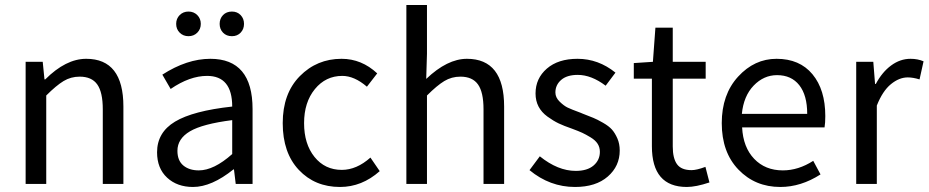

<svg xmlns="http://www.w3.org/2000/svg" viewBox="-20 -732 3695 764"><path d="M82 0V-486H150L157 -416H160Q242 -498 323 -498Q471 -498 471 -308V0H389V-297Q389 -365 367 -396Q345 -427 297 -427Q262 -427 233 -409.5Q204 -392 164 -352V0Z M605 -126Q605 -205 676.5 -248Q748 -291 904 -308Q904 -430 804 -430Q735 -430 659 -378L626 -435Q724 -498 817 -498Q985 -498 985 -298V0H918L911 -58H909Q822 12 748 12Q685 12 645 -25Q605 -62 605 -126ZM695 -602Q681 -616 681 -637Q681 -658 695 -672Q709 -686 730 -686Q751 -686 765 -672Q779 -658 779 -637Q779 -616 765 -602Q751 -588 730 -588Q709 -588 695 -602ZM686 -132Q686 -93 709.5 -73.5Q733 -54 771 -54Q831 -54 904 -119V-254Q786 -239 736 -209.5Q686 -180 686 -132ZM903 -686Q924 -686 937.5 -672Q951 -658 951 -637Q951 -616 937.5 -602Q924 -588 903 -588Q881 -588 867.5 -602Q854 -616 854 -637Q854 -658 867.5 -672Q881 -686 903 -686Z M1339 -498Q1419 -498 1481 -440L1440 -387Q1390 -430 1342 -430Q1276 -430 1233 -377.5Q1190 -325 1190 -242Q1190 -159 1231.5 -107.5Q1273 -56 1340 -56Q1399 -56 1454 -105L1491 -51Q1420 12 1333 12Q1233 12 1169 -56Q1105 -124 1105 -242Q1105 -360 1173 -429Q1241 -498 1339 -498Z M1597 0V-712H1679V-518L1676 -418Q1760 -498 1838 -498Q1986 -498 1986 -308V0H1904V-297Q1904 -365 1882 -396Q1860 -427 1812 -427Q1777 -427 1748 -409.5Q1719 -392 1679 -352V0Z M2087 -55 2128 -110Q2200 -52 2271 -52Q2317 -52 2342 -73.5Q2367 -95 2367 -128Q2367 -146 2358 -160Q2349 -174 2330 -185.5Q2311 -197 2297 -203.5Q2283 -210 2256 -220Q2224 -231 2203 -241Q2182 -251 2158.5 -268Q2135 -285 2123 -308Q2111 -331 2111 -360Q2111 -420 2156 -459Q2201 -498 2278 -498Q2361 -498 2429 -443L2390 -391Q2333 -434 2279 -434Q2236 -434 2213 -414Q2190 -394 2190 -364Q2190 -344 2207 -327.5Q2224 -311 2238.5 -304Q2253 -297 2291 -283Q2296 -281 2298 -280Q2326 -269 2341 -263Q2356 -257 2379.5 -243.5Q2403 -230 2415 -216.5Q2427 -203 2436.5 -181.5Q2446 -160 2446 -133Q2446 -71 2398.5 -29.5Q2351 12 2268 12Q2168 12 2087 -55Z M2502 -419V-481L2578 -486L2588 -622H2657V-486H2788V-419H2657V-149Q2657 -102 2674 -78.5Q2691 -55 2732 -55Q2752 -55 2787 -68L2803 -6Q2749 12 2713 12Q2574 12 2574 -150V-419Z M2852 -242Q2852 -356 2917 -427Q2982 -498 3070 -498Q3162 -498 3213 -436.5Q3264 -375 3264 -270Q3264 -243 3261 -225H2933Q2937 -146 2981 -100Q3025 -54 3095 -54Q3157 -54 3216 -92L3245 -38Q3167 12 3085 12Q2985 12 2918.5 -57Q2852 -126 2852 -242ZM2932 -279H3192Q3192 -353 3160.5 -393Q3129 -433 3072 -433Q3019 -433 2979 -391.5Q2939 -350 2932 -279Z M3387 0V-486H3455L3462 -398H3465Q3490 -445 3526 -471.5Q3562 -498 3603 -498Q3632 -498 3655 -488L3639 -416Q3613 -424 3592 -424Q3558 -424 3525 -397Q3492 -370 3469 -312V0Z"/></svg>

Font: RibengUni
Style: Regular
Weight: 400
Designer: (1) Dr. Andrew Glass (Senior Program Manager at Microsoft Corporation)
(2) Bivuti Chakma (Chakma Font Designer & Keyboar
Foundry: Bivuti Chakma
Version: Version 2.2022; Updated on: 03 June 2022; Friday